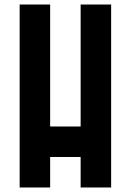

<svg xmlns="http://www.w3.org/2000/svg" viewBox="-20 -830 580 850"><path d="M67 -810H202V-270H337V-810H472V0H337V-135H202V0H67Z"/></svg>

Font: Transit CAT
Style: Regular
Weight: 400
Designer: Peter Wiegel
Foundry: Peter Wiegel
Version: 1.000